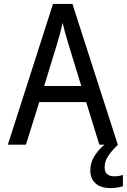

<svg xmlns="http://www.w3.org/2000/svg" viewBox="-20 -737 646 978"><path d="M606 154V212Q572 221 544 221Q492 221 466 196.5Q440 172 440 131Q440 92 460.5 59Q481 26 512 0H486L419 -217H180L112 0H20L250 -717H349L580 0H581Q546 34 529.5 60Q513 86 513 115Q513 139 525.5 150Q538 161 563 161Q587 161 606 154ZM394 -299 329 -511Q308 -580 299 -621Q289 -572 270 -511L205 -299Z"/></svg>

Font: Noto Sans Mono UI
Style: Regular
Weight: 400
Monospace: yes
Designer: Monotype Design team
Foundry: Monotype Imaging Inc.
Version: Version 1.000